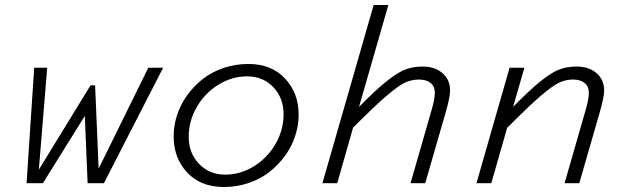

<svg xmlns="http://www.w3.org/2000/svg" viewBox="-20 -730 2495 765"><path d="M394 0H329.1L317.9 -268.1L150.9 0H85.9L116.2 -460H168L134.8 -54.2L340.8 -390.1H358.9L373 -58.1L570.8 -460H629.9Z M969.7 -475.1Q1061.5 -475.1 1115.7 -417.2Q1169.9 -359.4 1169.9 -272.9Q1169.9 -230.5 1156.2 -188.5Q1142.6 -146.5 1116.2 -110.1Q1089.8 -73.7 1054.2 -45.4Q1018.6 -17.1 971.2 -1Q923.8 15.1 871.6 15.1Q779.8 15.1 725.8 -42.5Q671.9 -100.1 671.9 -187Q671.9 -229.5 685.5 -271.5Q699.2 -313.5 725.3 -349.9Q751.5 -386.2 787.1 -414.6Q822.8 -442.9 870.1 -459Q917.5 -475.1 969.7 -475.1ZM877 -34.2Q938 -34.2 991.9 -67.6Q1045.9 -101.1 1077.9 -156.7Q1109.9 -212.4 1109.9 -274.9Q1109.9 -340.3 1068.6 -383.1Q1027.3 -425.8 964.8 -425.8Q903.8 -425.8 849.9 -392.3Q795.9 -358.9 763.9 -303.2Q731.9 -247.6 731.9 -185.1Q731.9 -119.6 773.2 -76.9Q814.5 -34.2 877 -34.2Z M1527.3 -710 1410.6 -304.2Q1478 -373 1522.5 -408Q1566.9 -442.9 1596.9 -453.9Q1627 -464.8 1664.6 -464.8Q1712.4 -464.8 1742.9 -438.7Q1773.4 -412.6 1773.4 -369.1Q1773.4 -344.7 1756.3 -284.2L1674.3 0H1615.7L1699.7 -292Q1712.4 -335.9 1712.4 -359.9Q1712.4 -385.7 1695.6 -399.4Q1678.7 -413.1 1649.4 -413.1Q1620.1 -413.1 1593.8 -400.9Q1567.4 -388.7 1519.3 -347.4Q1471.2 -306.2 1386.7 -221.2L1323.7 0H1264.6L1468.8 -710Z M2069.3 -460 2024.4 -304.2Q2092.3 -373.5 2136.2 -408.2Q2180.2 -442.9 2210.2 -453.9Q2240.2 -464.8 2278.3 -464.8Q2326.2 -464.8 2356.7 -438.7Q2387.2 -412.6 2387.2 -369.1Q2387.2 -344.7 2370.1 -284.2L2288.1 0H2229.5L2313.5 -292Q2326.2 -335.9 2326.2 -359.9Q2326.2 -385.7 2309.3 -399.4Q2292.5 -413.1 2263.2 -413.1Q2233.9 -413.1 2207.5 -400.6Q2181.2 -388.2 2133.1 -346.9Q2085 -305.7 2000.5 -220.2L1937.5 0H1878.4L2010.3 -460Z"/></svg>

Font: IntelOne Mono Light
Style: Italic
Weight: 300
Italic angle: -16°
Designer: Fred Shallcrass
Foundry: Frere-Jones Type LLC
Version: Version 1.200;hotconv 1.1.0;makeotfexe 2.6.0;FJTRelease1.2